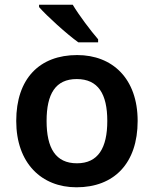

<svg xmlns="http://www.w3.org/2000/svg" viewBox="-20 -786 654 816"><path d="M289 -766H146V-756C178 -719 264 -641 313 -606H397V-619C365 -656 316 -721 289 -766ZM565 -272C565 -452 458 -552 308 -552C148 -552 49 -452 49 -272C49 -92 157 10 305 10C465 10 565 -92 565 -272ZM178 -272C178 -387 216 -450 306 -450C397 -450 436 -387 436 -272C436 -157 397 -92 307 -92C216 -92 178 -157 178 -272Z"/></svg>

Font: Noto Sans Arabic SemBd
Style: Regular
Weight: 600
Designer: Monotype Design Team, Nadine Chahine, Nizar Qandah and Khaled Hosny
Foundry: Monotype Imaging Inc.
Version: Version 2.012